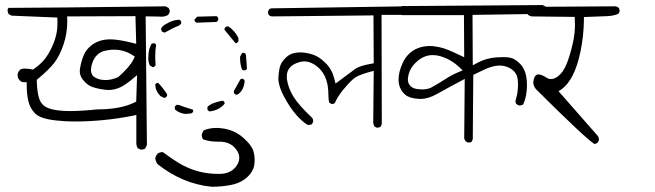

<svg xmlns="http://www.w3.org/2000/svg" viewBox="-20 -567 2540 744"><path d="M347.7 -267.1Q332.5 -275.9 332.5 -296.4Q332.5 -307.6 337.4 -322.3Q343.8 -341.3 355.7 -353.3Q367.7 -365.2 383.8 -369.6Q403.8 -374.5 421.9 -374.5Q432.6 -374.5 443.4 -373Q470.7 -368.2 492.7 -354L502.4 -347.7L497.1 -336.9Q483.4 -308.1 438 -268.1Q412.6 -256.8 388.7 -256.8Q364.7 -256.8 347.7 -267.1ZM527.8 12.7Q536.1 12.7 542.5 8.8L549.3 -5.9L544.4 -503.4H557.6Q579.6 -503.4 591.6 -502.9Q603.5 -502.4 605.2 -502.4Q606.9 -502.4 609.4 -502.4Q611.8 -502.4 614.7 -503.2Q617.7 -503.9 620.6 -504.4Q626.5 -506.3 631.8 -509.3L637.7 -520.5Q637.7 -521 637.7 -522Q637.7 -530.3 632.8 -536.6L621.6 -542.5Q145.5 -536.6 30.3 -536.6Q20 -536.6 12.7 -536.6L9.3 -529.8Q9.3 -519.5 13.7 -512.2L24.9 -506.3L202.1 -499Q202.6 -482.9 202.6 -477.1Q202.6 -471.2 202.1 -461.4Q198.7 -411.1 166.5 -356.9Q147.5 -324.7 112.8 -300.8L108.4 -297.4Q88.4 -301.3 77.6 -301.3Q64 -301.3 59.1 -297.4L56.2 -294.9Q48.3 -287.1 48.3 -275.4Q48.3 -263.7 56.2 -255.9Q63.5 -248.5 70.3 -248.5H83.5V-235.4Q83.5 -203.6 89.8 -175.5Q96.2 -147.5 116 -127.4Q135.7 -107.4 193.8 -100.6Q230.5 -96.2 267.1 -96.2Q381.3 -96.2 492.7 -118.2L508.3 -121.6V-12.7Q508.3 -2 513.7 7.3L524.9 12.7Q526.4 12.7 527.8 12.7ZM356 -143.1H356.9Q356.4 -143.1 356 -143.1ZM252.9 -136.7Q180.2 -136.7 153.3 -155.3Q139.6 -164.6 132.8 -182.1Q124 -206.5 122.6 -251.5V-257.8Q149.9 -280.3 165.3 -295.9Q180.7 -311.5 190.9 -324.2Q211.9 -352.1 226.3 -395Q240.7 -438 240.7 -484.4Q240.7 -487.3 240.2 -503.4L504.9 -504.4L507.8 -397L490.7 -401.4Q438.5 -414.6 405.3 -414.6Q397 -414.6 390.1 -413.6Q350.6 -408.7 324.7 -382.8Q311 -369.1 304.7 -353.5Q294.9 -330.1 290 -301.3Q289.1 -296.4 289.1 -291.5Q289.1 -272.9 301.8 -257.3Q319.3 -235.8 339.4 -229.5Q361.3 -222.2 387.2 -219.2Q393.6 -218.3 399.9 -218.3Q417.5 -218.3 434.6 -224.1Q457.5 -231.4 488.8 -257.3L511.2 -275.9L507.8 -173.3L501 -169.9Q446.8 -143.1 356 -143.1Q296.9 -136.7 252.9 -136.7Z M825.7 -497.1Q823.2 -502 819.3 -504.4L744.1 -502.4L733.9 -491.2V-485.8Q736.8 -481.4 741.2 -479L818.8 -481.9Q823.2 -484.4 825.7 -489.3ZM682.1 -483.4Q679.7 -487.8 675.3 -490.7Q648.4 -489.7 626.5 -475.6Q612.8 -469.7 604.5 -457.5Q604.5 -457 604.5 -456.1Q604.5 -450.2 607.4 -444.8L617.7 -440.4Q653.8 -460.4 668.9 -465.8Q677.7 -469.2 682.1 -476.1ZM857.4 -464.4Q853 -461.9 850.1 -456.5V-451.2Q872.6 -423.8 892.6 -399.9H897Q901.4 -402.8 904.3 -407.2L903.3 -420.9Q890.1 -447.3 865.7 -464.4ZM583 -314Q581.5 -330.6 581.5 -350.6Q581.5 -370.6 585 -393.6Q582.5 -397 578.6 -399.4Q577.1 -399.4 576.2 -399.4Q571.3 -399.4 567.4 -397.5Q555.2 -376.5 555.2 -351.6V-351.1Q554.7 -345.2 554.7 -340.8Q554.7 -325.7 560.5 -313.5L571.8 -306.6L576.2 -307.6Q578.6 -309.1 580.6 -311ZM929.7 -294.4Q934.6 -296.9 937 -300.3L933.1 -355Q930.7 -359.9 926.3 -362.3Q924.8 -362.3 923.3 -362.3Q919.9 -362.3 917.5 -360.8L910.6 -348.1Q910.2 -344.7 910.2 -341.8Q910.2 -317.9 918 -297.4L922.4 -294.4ZM896.5 -200.2Q900.9 -200.2 903.8 -202.6Q925.8 -219.7 928.2 -254.4Q925.8 -259.3 921.4 -261.7Q919.9 -261.7 919.2 -261.7Q918.5 -261.7 917.7 -261.7Q917 -261.7 916 -261.7Q914.1 -261.2 912.1 -260.3L886.2 -214.4V-207Q888.7 -202.6 894 -200.2Q895.5 -200.2 896.5 -200.2ZM587.9 -245.6Q584 -243.2 581.5 -239.3Q582.5 -213.9 601.6 -194.8L616.7 -187.5L620.1 -188.5Q625 -190.9 627.4 -195.3V-202.1Q611.8 -226.1 593.3 -245.6ZM850.1 -170.4Q847.7 -174.3 843.8 -176.8Q817.9 -172.4 800.8 -164.6Q788.1 -158.2 783.7 -151.9V-142.6Q786.1 -138.2 791 -135.3Q805.7 -136.2 821.8 -143.1Q837.4 -149.9 850.1 -164.6ZM728.5 -134.3Q728.5 -135.7 728.5 -137.7Q728.5 -139.6 727.5 -142.1Q698.7 -150.4 672.4 -160.6H664.1Q659.7 -158.2 657.2 -152.8Q657.2 -151.4 657.2 -150.4Q657.2 -145.5 659.2 -141.6Q675.8 -127.9 697.8 -125.5L721.2 -127.4Q726.1 -129.9 728.5 -134.3ZM821.3 -18.1H830.1Q871.6 -18.1 894 10.3Q907.2 26.9 907.2 44.4Q907.2 60.5 896.5 75.7Q875 106.9 829.1 106.9Q788.6 106.9 754.6 98.6Q720.7 90.3 688 73.2Q657.2 56.6 611.3 22.5Q610.8 22.5 609.9 22.5Q598.1 22.5 590.3 28.8Q583.5 37.1 581.5 46.9Q583.5 59.1 590.3 68.8Q687 145.5 800.3 156.7Q839.8 156.7 876.5 149.4Q916.5 141.1 941.4 116.2Q960 97.7 964.8 75.7Q966.8 64.5 966.8 51Q966.8 37.6 962.9 22Q956.1 -4.4 920.9 -34.7Q886.2 -64.5 839.4 -69.8Q828.1 -71.3 818.4 -71.3Q790.5 -71.3 768.6 -61.5L762.2 -48.3Q761.7 -46.9 761.7 -43.5Q761.7 -40 762.9 -35.4Q764.2 -30.8 767.1 -26.9Q792 -18.1 821.3 -18.1Z M1442.4 -72.3Q1449.7 -72.3 1454.6 -75.7Q1459.5 -82.5 1459.5 -91.8L1458.5 -509.3H1551.3Q1557.6 -509.8 1563 -513.7L1568.4 -523.4Q1568.4 -524.4 1568.4 -524.9Q1568.4 -531.7 1564.9 -536.6L1554.2 -542.5L1030.3 -534.7L1022.9 -531.2L1018.6 -522Q1018.6 -520.5 1018.6 -518.6Q1018.6 -512.7 1022 -508.3Q1027.3 -503.9 1033.7 -503.4L1427.2 -507.3L1428.2 -321.8L1417.5 -319.8Q1374.5 -312.5 1356.4 -299.8Q1335.9 -285.2 1280.3 -243.2L1275.4 -262.2Q1268.1 -290.5 1253.9 -308.6Q1247.6 -317.4 1237.8 -326.2Q1221.2 -342.3 1204.1 -350.6Q1187.5 -358.4 1166.5 -361.8Q1146.5 -365.7 1125 -362.3Q1103.5 -358.9 1089.8 -345.7Q1075.2 -332 1068.4 -318.1Q1061.5 -304.2 1059.1 -270.5Q1058.6 -267.1 1058.6 -261.7Q1058.6 -256.3 1060.3 -246.6Q1062 -236.8 1066.7 -223.4Q1071.3 -210 1081.1 -191.7Q1090.8 -173.3 1103 -154.8Q1121.1 -127.9 1139.4 -109.6Q1157.7 -91.3 1172.4 -83Q1174.3 -83 1176.3 -83Q1183.6 -83 1189 -85.9L1193.4 -95.2Q1193.4 -96.7 1193.4 -97.7Q1193.4 -105.5 1189.5 -110.4Q1137.2 -159.7 1116.9 -192.9Q1096.7 -226.1 1091.8 -259.8Q1091.3 -265.6 1091.3 -271Q1091.3 -293.5 1105.5 -307.6Q1111.3 -313.5 1119.1 -317.9Q1141.1 -329.1 1159.7 -329.1Q1172.9 -329.1 1187 -322.8Q1203.6 -315.4 1217.8 -301.3Q1252.4 -266.6 1252.4 -201.7Q1252.4 -179.2 1256.3 -168.9L1264.6 -164.1Q1265.6 -164.1 1266.6 -164.1Q1267.6 -164.1 1268.8 -164.3Q1270 -164.6 1272 -165Q1274.9 -165.5 1277.3 -167.5Q1287.6 -191.9 1309.1 -218.3Q1331.5 -245.6 1347.7 -259.8Q1357.4 -268.6 1373 -275.1Q1388.7 -281.7 1411.6 -288.1L1428.2 -292.5L1426.3 -95.7Q1426.3 -85.4 1431.2 -76.7L1439.9 -72.3Q1441.4 -72.3 1442.4 -72.3Z M1793.5 -14.6Q1794.9 -14.6 1796.1 -14.6Q1797.4 -14.6 1798.6 -14.6Q1799.8 -14.6 1801.8 -15.1Q1805.2 -16.1 1807.6 -17.6L1812 -27.3L1814 -276.9Q1839.8 -289.1 1858.9 -298.3Q1877.9 -307.6 1902.3 -312Q1909.7 -313 1916.5 -313Q1936.5 -313 1955.1 -303.2Q1981.9 -288.6 1985.8 -261.2Q1987.3 -248.5 1987.3 -237.5Q1987.3 -226.6 1986.3 -218.5Q1985.4 -210.4 1984.4 -204.1Q1981.9 -190.9 1978 -178.7Q1977.5 -177.2 1977.5 -174.8Q1977.5 -168.5 1981 -163.6L1991.2 -158.2Q1992.2 -158.2 1993.2 -158.2Q2001 -158.2 2007.3 -162.1Q2022 -194.3 2022 -236.3Q2022 -276.4 2009.8 -299.3Q2003.9 -311.5 1993.7 -321.3Q1974.1 -340.3 1957.5 -343.3Q1946.8 -345.7 1932.1 -345.7Q1917.5 -345.7 1904.5 -344.7Q1891.6 -343.8 1882.8 -342Q1874 -340.3 1865.2 -337.9Q1847.7 -333 1831.5 -324.2L1812 -314L1811 -509.3L2077.6 -513.2Q2085 -514.6 2091.3 -519L2096.7 -528.3Q2096.7 -529.3 2096.7 -531.7Q2096.7 -537.6 2093.3 -542L2083 -547.4L1549.3 -543.5Q1546.4 -543.9 1544.4 -543.9Q1535.2 -543.9 1527.8 -539.1Q1522.9 -527.8 1522.9 -527.8Q1522.9 -519 1527.3 -513.2Q1532.2 -508.8 1539.6 -508.3H1777.8L1778.8 -345.2Q1749 -359.4 1737.8 -364.5Q1726.6 -369.6 1717.3 -373.3Q1708 -377 1700.7 -379.4Q1685.1 -384.3 1668 -386.7Q1657.2 -388.7 1646.5 -388.7Q1595.2 -388.7 1563 -356.4Q1549.3 -342.8 1540.5 -323.2Q1524.4 -288.1 1524.4 -258.8Q1524.4 -226.1 1545.9 -204.1L1550.8 -199.7Q1565.9 -186.5 1600.6 -184.1Q1604.5 -183.6 1608.4 -183.6Q1639.6 -183.6 1673.8 -203.1Q1715.3 -226.6 1780.8 -261.2L1778.8 -31.2Q1780.3 -24.9 1784.2 -19.5ZM1656.7 -231 1657.2 -231.9Q1657.2 -231.4 1656.7 -231ZM1656.7 -231Q1648.9 -225.6 1638.2 -223.1Q1627.4 -220.7 1621.3 -220.7Q1615.2 -220.7 1612.3 -220.7Q1609.4 -220.7 1603 -221.2Q1581.5 -222.7 1571 -233.2Q1560.5 -243.7 1560.5 -259.3Q1560.5 -262.2 1561 -265.1Q1564.5 -298.3 1590.3 -323.7Q1620.1 -353.5 1656.7 -353.5Q1676.8 -353.5 1698.7 -345.2Q1730.5 -333.5 1757.8 -308.6L1772.9 -294.4L1754.4 -286.6Q1730 -276.4 1706.1 -260.7Q1681.2 -244.6 1656.7 -231Z M2300.8 -25.9Q2300.8 -35.2 2294.9 -42L2144.5 -213.4L2156.7 -221.7Q2179.2 -237.3 2198 -272.7Q2216.8 -308.1 2229.5 -367.7Q2241.7 -427.2 2242.7 -488.3V-501L2333 -504.4Q2356.4 -505.4 2376 -513.2L2380.9 -522Q2380.9 -523.4 2380.9 -524.4Q2380.9 -532.7 2377.4 -537.1L2367.2 -542.5L2044.4 -540.5Q2041 -541 2039.1 -541Q2031.7 -541 2027.3 -537.6Q2022 -525.9 2022 -525.9Q2022 -516.6 2026.4 -509.3Q2032.7 -504.9 2040 -503.4L2207 -501.5Q2208 -481 2208 -469Q2208 -457 2206.1 -437.5Q2204.1 -418 2198.7 -395.5Q2188.5 -351.6 2176.3 -320.8Q2163.1 -287.6 2143.1 -272Q2128.9 -260.7 2115.2 -260.7Q2105 -260.7 2096.2 -267.1Q2084.5 -274.9 2070.8 -278.3Q2067.9 -278.8 2065.9 -278.8Q2056.2 -278.8 2050.3 -266.1Q2047.9 -259.8 2046.9 -251.5Q2046.4 -249.5 2046.4 -247.6Q2046.4 -234.9 2056.6 -221.7Q2249 -30.3 2283.7 -8.8Q2290 -10.3 2295.4 -13.7L2300.8 -23.9Q2300.8 -24.9 2300.8 -25.9Z"/></svg>

Font: NaikaiFont
Style: ExtraLight
Weight: 200
Version: Version 1.89